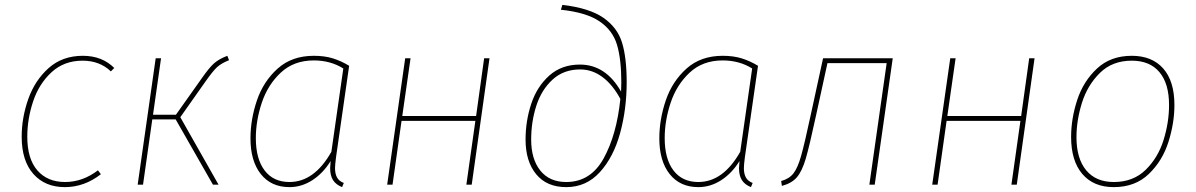

<svg xmlns="http://www.w3.org/2000/svg" viewBox="-20 -758 4908 788"><path d="M449 -479 435 -465Q389 -509 319 -509Q243 -509 191.5 -461.5Q140 -414 116 -342Q92 -270 92 -197Q92 -106 133.5 -58.5Q175 -11 247 -11Q319 -11 382 -59L394 -43Q326 10 246 10Q165 10 117 -44Q69 -98 69 -197Q69 -275 96 -351.5Q123 -428 179.5 -478.5Q236 -529 320 -529Q399 -529 449 -479Z M920 -511Q888 -498 871 -482.5Q854 -467 823 -423L720 -277L877 0H854L701 -268H605L567 0H545L619 -519H641L608 -287H702L809 -438Q839 -481 859 -498.5Q879 -516 913 -529Z M1413 -488 1359 -112Q1355 -80 1355 -68Q1355 -45 1363 -30Q1371 -15 1391 -7L1384 10Q1359 0 1347 -18.5Q1335 -37 1335 -68Q1335 -75 1337 -97Q1306 -47 1262 -18.5Q1218 10 1168 10Q1093 10 1050.5 -43.5Q1008 -97 1008 -190Q1008 -268 1034.5 -346Q1061 -424 1119.5 -476.5Q1178 -529 1268 -529Q1312 -529 1346 -518.5Q1380 -508 1413 -488ZM1030 -191Q1030 -106 1066 -58.5Q1102 -11 1168 -11Q1270 -11 1340 -135L1389 -477Q1336 -510 1268 -510Q1186 -510 1132.5 -460Q1079 -410 1054.5 -336.5Q1030 -263 1030 -191Z M1931 -262H1628L1591 0H1569L1643 -519H1665L1631 -282H1934L1967 -519H1989L1916 0H1894Z M2137 -185Q2137 -262 2160.5 -332.5Q2184 -403 2234.5 -448Q2285 -493 2360 -493Q2466 -493 2529 -382L2530 -419Q2530 -514 2512.5 -573.5Q2495 -633 2441 -670Q2387 -707 2282 -718L2288 -738Q2399 -725 2456.5 -685Q2514 -645 2533 -583Q2552 -521 2552 -421Q2552 -310 2525 -211.5Q2498 -113 2442 -51.5Q2386 10 2304 10Q2224 10 2180.5 -43Q2137 -96 2137 -185ZM2526 -352Q2495 -410 2453 -441.5Q2411 -473 2361 -473Q2293 -473 2247.5 -431Q2202 -389 2181 -323.5Q2160 -258 2160 -185Q2160 -105 2197.5 -58Q2235 -11 2304 -11Q2404 -11 2457.5 -108Q2511 -205 2526 -352Z M3091 -488 3037 -112Q3033 -80 3033 -68Q3033 -45 3041 -30Q3049 -15 3069 -7L3062 10Q3037 0 3025 -18.5Q3013 -37 3013 -68Q3013 -75 3015 -97Q2984 -47 2940 -18.5Q2896 10 2846 10Q2771 10 2728.5 -43.5Q2686 -97 2686 -190Q2686 -268 2712.5 -346Q2739 -424 2797.5 -476.5Q2856 -529 2946 -529Q2990 -529 3024 -518.5Q3058 -508 3091 -488ZM2708 -191Q2708 -106 2744 -58.5Q2780 -11 2846 -11Q2948 -11 3018 -135L3067 -477Q3014 -510 2946 -510Q2864 -510 2810.5 -460Q2757 -410 2732.5 -336.5Q2708 -263 2708 -191Z M3570 0H3548L3619 -499H3376L3330 -288Q3302 -158 3287 -107Q3272 -56 3251 -31Q3230 -6 3189 5L3186 -15Q3219 -24 3236.5 -46.5Q3254 -69 3268 -118.5Q3282 -168 3308 -289L3358 -519H3644Z M4168 -262H3865L3828 0H3806L3880 -519H3902L3868 -282H4171L4204 -519H4226L4153 0H4131Z M4376 -196Q4376 -271 4401 -347.5Q4426 -424 4482 -476.5Q4538 -529 4625 -529Q4708 -529 4754 -477Q4800 -425 4800 -327Q4800 -253 4775.5 -175.5Q4751 -98 4695 -44Q4639 10 4551 10Q4468 10 4422 -44Q4376 -98 4376 -196ZM4778 -327Q4778 -415 4738.5 -462Q4699 -509 4625 -509Q4545 -509 4494 -458.5Q4443 -408 4420.5 -336Q4398 -264 4398 -195Q4398 -107 4438 -59Q4478 -11 4551 -11Q4631 -11 4682 -61Q4733 -111 4755.5 -183.5Q4778 -256 4778 -327Z"/></svg>

Font: FiraGO Thin
Style: Italic
Weight: 100
Italic angle: -8°
Designer: bBox Type GmbH
Foundry: bBox Type GmbH
Version: Version 1.001